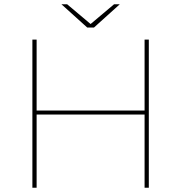

<svg xmlns="http://www.w3.org/2000/svg" viewBox="-20 -887 856 907"><path d="M663 0V-700H683V0ZM133 0V-700H153V0ZM148 -346V-365H668V-346ZM392 -757 270 -867H297L411 -771H405L519 -867H546L424 -757Z"/></svg>

Font: Montserrat Thin
Style: Regular
Weight: 100
Designer: Julieta Ulanovsky
Foundry: Julieta Ulanovsky
Version: Version 9.000